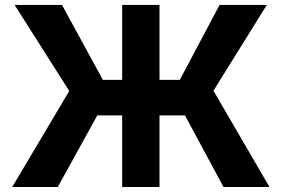

<svg xmlns="http://www.w3.org/2000/svg" viewBox="-20 -747 1125 767"><path d="M28.8 0 256.7 -383.5 38.4 -727.3H227.6L391 -427.9H468V-727.3H617.2V-427.9H698.2L857.2 -727.3H1045.8L832.7 -384.6L1056.5 0H872.9L719.1 -285.9H617.2V0H468V-285.9H368.6L210.9 0Z"/></svg>

Font: Inter P
Style: Bold
Weight: 700
Designer: Rasmus Andersson
Foundry: rsms
Version: Version 3.018;git-588b23468